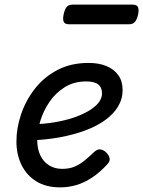

<svg xmlns="http://www.w3.org/2000/svg" viewBox="-20 -791 619 830"><path d="M240 19Q179 19 137 -7Q95 -33 73 -78Q51 -123 51 -180Q51 -237 71 -296.5Q91 -356 130 -406.5Q169 -457 227.5 -488Q286 -519 363 -519Q407 -519 440 -505.5Q473 -492 491.5 -466Q510 -440 510 -402Q510 -363 490 -330Q470 -297 433.5 -271Q397 -245 347 -226.5Q297 -208 236 -197Q175 -186 107 -184L124 -254Q172 -255 216.5 -262.5Q261 -270 298 -282.5Q335 -295 363 -311.5Q391 -328 406 -347Q421 -366 421 -387Q421 -413 404.5 -426Q388 -439 353 -439Q300 -439 260.5 -414.5Q221 -390 194.5 -351.5Q168 -313 154.5 -269Q141 -225 141 -185Q141 -147 154.5 -119Q168 -91 192.5 -76Q217 -61 249 -61Q279 -61 302 -70.5Q325 -80 345.5 -97Q366 -114 387 -134Q401 -147 414.5 -145Q428 -143 439 -132Q452 -119 454 -106Q456 -93 443 -80Q411 -45 377.5 -23Q344 -1 310 9Q276 19 240 19ZM279 -686Q259 -686 255 -698Q251 -710 255 -728Q259 -749 267.5 -760Q276 -771 294 -771H553Q573 -771 577 -759Q581 -747 577 -728Q572 -707 563.5 -696.5Q555 -686 537 -686Z"/></svg>

Font: Playwrite TZ
Style: Regular
Weight: 400
Designer: Veronika Burian, José Scaglione
Foundry: TypeTogether
Version: Version 1.002